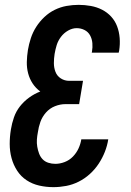

<svg xmlns="http://www.w3.org/2000/svg" viewBox="-20 -763 540 791"><path d="M200 8Q170 8 141.5 1.5Q113 -5 89.5 -20.5Q66 -36 50.5 -60Q35 -84 27.5 -112Q20 -140 20 -170Q20 -200 25 -230Q29 -255 37.5 -279.5Q46 -304 62 -324.5Q78 -345 100 -361Q122 -377 146 -386Q127 -400 114.5 -419Q102 -438 96 -460.5Q90 -483 90.5 -507.5Q91 -532 95 -557Q99 -581 107 -605.5Q115 -630 129 -652Q143 -674 162.5 -692.5Q182 -711 205.5 -722.5Q229 -734 254 -738.5Q279 -743 304 -743Q329 -743 354 -738.5Q379 -734 400.5 -723Q422 -712 438 -694.5Q454 -677 462.5 -654.5Q471 -632 473 -606.5Q475 -581 471 -555L469 -546H358L359 -551Q362 -568 360.5 -585.5Q359 -603 351 -617.5Q343 -632 328 -639.5Q313 -647 296 -647Q278 -647 260.5 -637Q243 -627 231 -611Q219 -595 213.5 -577Q208 -559 205 -541Q202 -522 202 -503Q202 -484 208.5 -467Q215 -450 230.5 -440Q246 -430 265 -430H322L306 -334H249Q228 -334 206.5 -325.5Q185 -317 169.5 -299.5Q154 -282 146.5 -261Q139 -240 136 -218Q133 -203 132 -188Q131 -173 133.5 -158.5Q136 -144 141 -130.5Q146 -117 155.5 -107Q165 -97 179 -92.5Q193 -88 208 -88Q227 -88 246.5 -95.5Q266 -103 280.5 -118Q295 -133 303.5 -151.5Q312 -170 315 -189H426Q422 -163 412 -137.5Q402 -112 386.5 -88.5Q371 -65 350 -46Q329 -27 304 -14.5Q279 -2 252.5 3Q226 8 200 8Z"/></svg>

Font: Iosevka Term Curly Oblique
Style: Bold
Weight: 700
Italic angle: -9°
Designer: Belleve Invis
Foundry: Belleve Invis
Version: Version 32.3.0